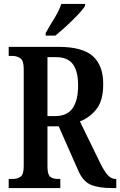

<svg xmlns="http://www.w3.org/2000/svg" viewBox="-20 -951 608 971"><path d="M24 0V-46H45Q67 -46 83.5 -57Q100 -68 100 -110V-603Q100 -645 82.5 -656.5Q65 -668 45 -668H24V-714H276Q397 -714 449.5 -667Q502 -620 502 -526Q502 -441 467 -398Q432 -355 384 -337L486 -128Q506 -87 524 -66.5Q542 -46 564 -46H568V0H545Q478 0 438.5 -17Q399 -34 375 -90L277 -312H220V-110Q220 -68 234 -57Q248 -46 272 -46H285V0ZM259 -364Q320 -364 347.5 -404Q375 -444 375 -519Q375 -591 348.5 -626.5Q322 -662 264 -662H220V-364ZM211 -784Q231 -820 255 -858.5Q279 -897 290 -931H410V-921Q400 -904 374 -876.5Q348 -849 317 -820.5Q286 -792 260 -771H211Z"/></svg>

Font: Noto Serif Myanmar ExtraCondensed SemiBold
Style: Regular
Weight: 600
Width: 2
Designer: Ben Mitchell and the Monotype Design Team
Foundry: Monotype Imaging Inc.
Version: Version 2.106; ttfautohint (v1.8.4.7-5d5b)